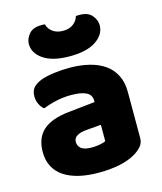

<svg xmlns="http://www.w3.org/2000/svg" viewBox="-112 -813 768 911"><g transform="rotate(-15 272.0 -357.5)"><path d="M260 -108Q277 -108 297.5 -111.5Q318 -115 328 -121V-201L256 -195Q228 -193 210 -183Q192 -173 192 -153Q192 -133 207.5 -120.5Q223 -108 260 -108ZM252 -501Q306 -501 350.5 -490Q395 -479 426.5 -456.5Q458 -434 475 -399.5Q492 -365 492 -318V-94Q492 -68 477.5 -51.5Q463 -35 443 -23Q378 16 260 16Q207 16 164.5 6Q122 -4 91.5 -24Q61 -44 44.5 -75Q28 -106 28 -147Q28 -216 69 -253Q110 -290 196 -299L327 -313V-320Q327 -349 301.5 -361.5Q276 -374 228 -374Q190 -374 154 -366Q118 -358 89 -346Q76 -355 67 -373.5Q58 -392 58 -412Q58 -438 70.5 -453.5Q83 -469 109 -480Q138 -491 177.5 -496Q217 -501 252 -501ZM271 -553Q187 -553 142 -583.5Q97 -614 97 -659Q97 -685 116.5 -708Q136 -731 177 -731Q182 -731 186 -731Q190 -731 195 -730Q200 -708 220 -693Q240 -678 271 -678Q302 -678 321.5 -693Q341 -708 347 -730Q352 -731 356 -731Q360 -731 365 -731Q406 -731 425.5 -708Q445 -685 445 -659Q445 -614 400 -583.5Q355 -553 271 -553Z"/></g></svg>

Font: Baloo Cyrillic
Style: Regular
Weight: 400
Designer: Ek Type, Denis Ignatov
Foundry: Ek Type
Version: Version 1.50 July 26, 2019